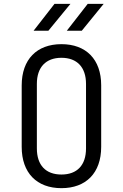

<svg xmlns="http://www.w3.org/2000/svg" viewBox="-20 -970 640 1000"><path d="M328 -810H406L520 -950H437ZM155 -810H232L347 -950H264ZM300 10C428 10 507 -69 507 -205V-526C507 -661 428 -740 300 -740C172 -740 93 -661 93 -525V-205C93 -69 172 10 300 10ZM300 -61C218 -61 172 -110 172 -197V-533C172 -620 219 -669 300 -669C381 -669 428 -620 428 -533V-197C428 -110 382 -61 300 -61Z"/></svg>

Font: JetBrains Mono Light
Style: Regular
Weight: 336
Monospace: yes
Designer: Philipp Nurullin, Konstantin Bulenkov
Foundry: JetBrains
Version: Version 2.305